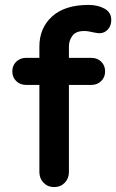

<svg xmlns="http://www.w3.org/2000/svg" viewBox="-20 -760 472 780"><path d="M260 -572V-525H351Q375 -525 391 -509.5Q407 -494 407 -470Q407 -446 391 -430.5Q375 -415 351 -415H260V-61Q260 -35 243 -17.5Q226 0 200 0Q174 0 157 -17.5Q140 -35 140 -61V-415H86Q62 -415 46 -430.5Q30 -446 30 -470Q30 -494 46 -509.5Q62 -525 86 -525H140V-571Q140 -646 191.5 -693Q243 -740 340 -740Q377 -740 404.5 -725Q432 -710 432 -679Q432 -655 418 -640Q404 -625 384 -625Q379 -625 373.5 -626Q368 -627 362 -628Q338 -634 322 -634Q288 -634 274 -614.5Q260 -595 260 -572Z"/></svg>

Font: Quicksand
Style: Bold
Weight: 700
Version: Version 3.000